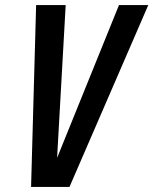

<svg xmlns="http://www.w3.org/2000/svg" viewBox="-20 -740 607 760"><path d="M103 0 123 -720H240L206 -115L451 -720H567L255 0Z"/></svg>

Font: Instrument Sans Condensed SemiBold Italic
Style: Regular
Weight: 600
Width: 3
Italic angle: -13°
Designer: Rodrigo Fuenzalida
Foundry: fragTYPE
Version: Version 1.000; ttfautohint (v1.8.4.7-5d5b);gftools[0.9.28]